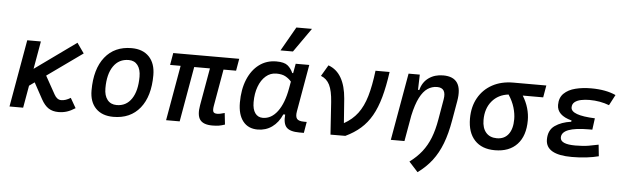

<svg xmlns="http://www.w3.org/2000/svg" viewBox="-57 -1019 4803 1472"><g transform="rotate(5 2344.0 -283.0)"><path d="M31.7 0 123 -517.6H228L190.4 -303.7L508.3 -532.2L563 -454.6L291 -260.3L368.7 -121.1Q389.6 -83 422.4 -83Q456.1 -83 494.1 -106.9L537.6 -31.2Q503.4 -9.3 473.4 0.2Q443.4 9.8 408.2 9.8Q363.8 9.8 332.5 -10.3Q301.3 -30.3 275.4 -77.6L208 -201.2L167 -171.9L136.7 0Z M831.1 9.8Q744.6 9.8 696 -39.8Q647.5 -89.4 647.5 -177.7Q647.5 -342.8 721.2 -435.1Q794.9 -527.3 925.8 -527.3Q1012.2 -527.3 1060.8 -476.6Q1109.4 -425.8 1109.4 -335Q1109.4 -172.4 1035.9 -81.3Q962.4 9.8 831.1 9.8ZM849.1 -82.5Q922.4 -82.5 963.6 -143.8Q1004.9 -205.1 1004.9 -314Q1004.9 -370.6 980.5 -402.6Q956.1 -434.6 911.6 -434.6Q836.4 -434.6 794.2 -373.5Q752 -312.5 752 -203.6Q752 -146.5 777.6 -114.5Q803.2 -82.5 849.1 -82.5Z M1592.8 9.8Q1523.4 9.8 1498 -25.1Q1472.7 -60.1 1486.3 -136.7L1537.1 -424.8H1416L1341.3 0H1236.8L1311.5 -424.8H1230.5L1246.6 -517.6H1754.4L1738.3 -424.8H1641.6L1591.8 -141.6Q1586.4 -110.8 1592 -96.9Q1597.7 -83 1623.5 -83Q1635.3 -83 1648.4 -86.2Q1661.6 -89.4 1679.7 -94.2L1689.5 -5.9Q1664.1 2.9 1643.8 6.3Q1623.5 9.8 1592.8 9.8Z M2175.8 -444.3 2189 -517.6H2293.5L2230 -154.8Q2223.1 -115.7 2236.1 -98.1Q2249 -80.6 2292 -80.6H2312L2297.4 4.9H2262.7Q2190.9 4.9 2163.6 -23.9Q2136.2 -52.7 2142.6 -122.6H2128.4Q2101.1 -59.1 2052.7 -24.4Q2004.4 10.3 1941.9 10.3Q1868.7 10.3 1828.6 -40.8Q1788.6 -91.8 1788.6 -184.1Q1788.6 -285.6 1820.1 -361.8Q1851.6 -438 1908.2 -480.2Q1964.8 -522.5 2040.5 -522.5Q2101.1 -522.5 2127.4 -500.7Q2153.8 -479 2168.9 -444.3ZM2048.8 -429.7Q2002.4 -429.7 1967.3 -399.2Q1932.1 -368.7 1912.6 -315.9Q1893.1 -263.2 1893.1 -196.3Q1893.1 -141.6 1914.3 -112.1Q1935.5 -82.5 1973.6 -82.5Q2039.1 -82.5 2086.7 -146.2Q2134.3 -210 2154.8 -325.7L2164.1 -377.9Q2148.4 -397.5 2121.1 -413.6Q2093.8 -429.7 2048.8 -429.7ZM2064 -609.4 2169.9 -794.9H2290L2159.7 -609.4Z M2616.2 0 2502 0.5 2485.4 -249Q2479.5 -335.4 2457.3 -380.1Q2435.1 -424.8 2390.1 -441.9L2440.4 -527.3Q2504.4 -504.4 2539.8 -442.6Q2575.2 -380.9 2583 -283.2L2596.7 -96.2Q2661.1 -132.3 2701.4 -186Q2741.7 -239.7 2765.4 -320.3Q2789.1 -400.9 2803.2 -517.6H2911.6Q2896 -405.3 2872.8 -321.8Q2849.6 -238.3 2815.2 -178Q2780.8 -117.7 2731.9 -74.7Q2683.1 -31.7 2616.2 0Z M2966.3 0 3057.6 -517.6H3144L3140.6 -399.9H3150.4Q3166 -460.9 3212.4 -494.1Q3258.8 -527.3 3323.7 -527.3Q3480.5 -527.3 3447.8 -340.3L3421.4 -189Q3403.8 -86.4 3374.5 -10Q3345.2 66.4 3300.8 124.3Q3256.3 182.1 3191.9 229L3123 153.3Q3178.2 112.3 3216.1 64.2Q3253.9 16.1 3278.1 -45.4Q3302.2 -106.9 3315.9 -188L3342.8 -344.2Q3358.4 -434.6 3284.7 -434.6Q3245.6 -434.6 3212.2 -412.4Q3178.7 -390.1 3152.1 -338.4Q3125.5 -286.6 3106.4 -198.7L3071.3 0Z M3767.1 9.8Q3667 9.8 3611.8 -49.3Q3556.6 -108.4 3556.6 -215.8Q3556.6 -307.1 3595 -375.2Q3633.3 -443.4 3702.4 -481.2Q3771.5 -519 3863.8 -519H4117.7L4101.6 -426.3H3944.3Q3972.2 -381.3 3985.8 -334.2Q3999.5 -287.1 3999.5 -240.2Q3999.5 -121.1 3938.7 -55.7Q3877.9 9.8 3767.1 9.8ZM3835.4 -424.8Q3755.9 -415.5 3708.5 -358.9Q3661.1 -302.2 3661.1 -213.9Q3661.1 -151.9 3690.9 -117.4Q3720.7 -83 3774.4 -83Q3832 -83 3863.5 -124Q3895 -165 3895 -240.2Q3895 -282.2 3880.9 -329.8Q3866.7 -377.4 3835.4 -424.8Z M4359.9 9.8Q4158.2 9.8 4158.2 -107.4Q4158.2 -179.2 4207.5 -213.9Q4256.8 -248.5 4332 -258.8L4334 -268.6Q4220.2 -298.3 4220.2 -378.9Q4220.2 -434.6 4253.4 -467Q4286.6 -499.5 4341.8 -513.4Q4397 -527.3 4462.4 -527.3Q4575.7 -527.3 4652.3 -492.2L4609.4 -410.6Q4539.1 -437.5 4457.5 -437.5Q4422.9 -437.5 4392.6 -431.2Q4362.3 -424.8 4343.8 -409.9Q4325.2 -395 4325.2 -368.7Q4325.2 -308.1 4510.3 -300.8L4498.5 -212.4H4473.1Q4263.2 -212.4 4263.2 -131.8Q4263.2 -80.1 4379.4 -80.1Q4440.4 -80.1 4482.2 -87.6Q4523.9 -95.2 4556.6 -102.1L4565.9 -13.7Q4524.9 -2.9 4472.9 3.4Q4420.9 9.8 4359.9 9.8Z"/></g></svg>

Font: Cascadia Code NF
Style: Italic
Weight: 400
Italic angle: -10°
Monospace: yes
Designer: Aaron Bell
Foundry: Saja Typeworks
Version: Version 2404.023; ttfautohint (v1.8.4)